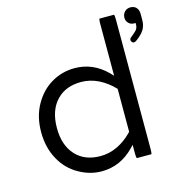

<svg xmlns="http://www.w3.org/2000/svg" viewBox="-106 -809 865 910"><g transform="rotate(-15 326.5 -354.0)"><path d="M295.9 -67.4Q218.8 -67.4 174.3 -116Q129.9 -164.6 129.9 -249Q129.9 -337.9 178.7 -386.7Q222.7 -430.7 295.9 -430.7Q340.3 -430.7 381.3 -410.6Q421.9 -390.1 454.1 -356.4L456.1 -354.5V-143.6Q451.2 -138.7 448.2 -135.7Q418.5 -106 381.3 -87.4Q340.3 -67.4 295.9 -67.4ZM586.9 -546.9Q594.2 -546.9 599.1 -551.3H599.6Q628.9 -572.3 641.1 -592.3Q653.3 -612.3 653.3 -639.6V-669.9Q653.3 -689.5 641.6 -701.7Q630.9 -711.9 614.3 -711.9Q596.7 -711.9 585.4 -700.2Q574.2 -688.5 574.2 -670.9Q574.2 -655.3 585 -644.5Q595.7 -633.8 612.3 -633.8H619.1V-627Q619.1 -610.8 610.4 -600.1Q607.9 -597.7 602.5 -592.3Q597.2 -586.9 589.4 -580.8Q581.5 -574.7 579.6 -572.8Q574.2 -567.4 574.2 -562.5Q574.2 -556.2 579.6 -550.8Q583.5 -546.9 586.9 -546.9ZM533.2 -672.9Q533.2 -691.9 530.8 -698.2H458.5L457.5 -693.8Q456.1 -686.5 456.1 -672.9V-418.5Q442.4 -433.1 440.4 -435.1Q373 -502 283.2 -502Q222.7 -502 170.4 -471.7Q118.2 -441.4 85.9 -384.3Q52.7 -326.2 52.7 -250Q52.7 -173.8 85 -115.2Q117.2 -56.6 172.4 -26.4Q225.6 3.9 283.2 3.9Q376 3.9 444.3 -67.4L456.1 -79.6V-39.1Q456.1 -20 458.5 -13.7H530.8Q533.2 -20 533.2 -39.1Z"/></g></svg>

Font: YuPearl-Light
Style: Light
Weight: 300
Designer: Max Yao
Foundry: Max-Everyday
Version: Version 1.011; ttfautohint (v1.8.3)